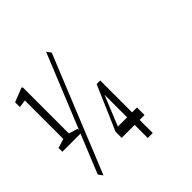

<svg xmlns="http://www.w3.org/2000/svg" viewBox="-243 -930 1249 1249"><g transform="rotate(-45 381.0 -306.0)"><path d="M-30.3 -203.6V-238.8L36.6 -258.8H80.1L146 -238.8V-203.6ZM33.2 -203.6V-611.8L-20 -604.5V-648.4L77.6 -687L84 -680.2V-203.6ZM50.3 94.2 27.8 64 355 -738.3 377 -708.5ZM425.8 126V-20.5V-42.5V-288.1H421.4L447.3 -324.7L390.6 -185.5L334 -46.4L337.4 -80.6V-64H516.6V5.4H306.6V-50.8L439 -357.4H471.7V126Z"/></g></svg>

Font: Scarab Serif
Style: Condensed
Weight: 400
Designer: John Roberts
Foundry: Scarab
Version: 1.0